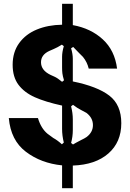

<svg xmlns="http://www.w3.org/2000/svg" viewBox="-20 -878 680 1002"><path d="M304 -15Q194 -26 115 -86Q36 -146 26 -262H178Q194 -208 228 -180Q238 -172 258 -158Q280 -146 303 -125L313 -134Q304 -170 304 -206V-327Q217 -346 162 -370.5Q107 -395 76.5 -435.5Q46 -476 46 -540Q46 -606 80 -653Q114 -700 172.5 -724Q231 -748 304 -749V-858H360V-747Q454 -730 516.5 -672.5Q579 -615 591 -520H443Q435 -554 413 -581Q404 -591 393 -601L362 -633L351 -626Q360 -596 360 -571V-453Q488 -427 550.5 -379Q613 -331 613 -235Q613 -136 545.5 -77Q478 -18 360 -14V104H304ZM314 -459Q307 -482 305.5 -495.5Q304 -509 304 -526V-582Q304 -606 313 -637L303 -645Q279 -630 261 -622.5Q243 -615 237 -612Q194 -592 194 -553Q194 -511 244 -487Q248 -485 264 -478Q280 -471 304 -451ZM361 -124Q372 -131 403 -147Q422 -156 432 -163Q465 -188 465 -225Q465 -263 431 -289Q423 -294 403 -304Q383 -314 361 -331L351 -323Q360 -288 360 -255V-199Q360 -165 351 -132Z"/></svg>

Font: Open Sauce Sans ExtraBold
Style: Regular
Weight: 800
Designer: Alfredo Marco Pradil
Foundry: Creative Sauce Fz LLC
Version: Version 1.477